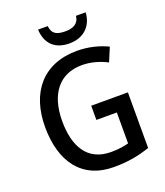

<svg xmlns="http://www.w3.org/2000/svg" viewBox="-165 -1035 994 1156"><g transform="rotate(-20 331.5 -457.0)"><path d="M522 -924H460C454 -873 416 -858 369 -858C316 -858 284 -871 279 -924H217C221 -834 274 -781 367 -781C459 -781 517 -838 522 -924ZM361 -384V-293H492V-95C462 -87 427 -81 379 -81C227 -81 165 -195 165 -356C165 -530 247 -633 391 -633C449 -633 505 -616 551 -592L588 -680C532 -707 465 -724 392 -724C175 -724 56 -579 56 -358C56 -133 162 10 365 10C453 10 525 -3 596 -28V-384Z"/></g></svg>

Font: Noto Sans Arabic SemCond Med
Style: Regular
Weight: 500
Width: 4
Designer: Monotype Design Team, Nadine Chahine, Nizar Qandah and Khaled Hosny
Foundry: Monotype Imaging Inc.
Version: Version 2.012